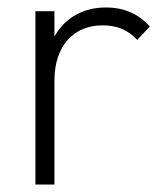

<svg xmlns="http://www.w3.org/2000/svg" viewBox="-20 -495 448 515"><path d="M75 0H126V-278C126 -374 179 -427 255 -427C294 -427 323 -415 348 -388L382 -424C349 -460 310 -475 264 -475C203 -475 154 -447 126 -397V-465H75Z"/></svg>

Font: MV Cash ExtraLight
Style: Regular
Weight: 200
Designer: Rodrigo Fuenzalida
Foundry: fragTYPE
Version: Version 1.100;Glyphs 3.1.2 (3151)